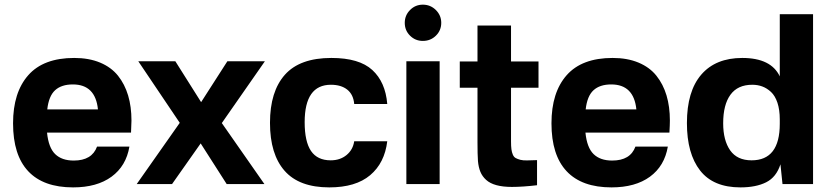

<svg xmlns="http://www.w3.org/2000/svg" viewBox="-20 -791 3574 825"><path d="M298.8 -542Q362.3 -542 410.2 -522Q458 -502 487.1 -465.6Q516.1 -429.2 530.5 -380.9Q544.9 -332.5 544.9 -272.9Q544.9 -255.4 543 -221.2H182.1Q188.5 -156.7 217 -128.9Q245.6 -101.1 296.9 -101.1Q375 -101.1 397 -161.1H536.1Q522 -77.6 459.2 -31.7Q396.5 14.2 293.9 14.2Q166.5 14.2 101.3 -55.2Q36.1 -124.5 36.1 -261.2Q36.1 -394 101.6 -468Q167 -542 298.8 -542ZM183.1 -320.8H400.9Q390.1 -428.2 293 -428.2Q244.1 -428.2 216.8 -403.3Q189.5 -378.4 183.1 -320.8Z M1118.2 -527.8 933.1 -262.2 1116.2 0H954.1L842.3 -174.8L719.2 0H567.4L752.4 -263.2L574.2 -527.8H733.4L844.2 -352.1L957 -527.8Z M1403.8 -542Q1523.4 -542 1579.8 -490.2Q1636.2 -438.5 1644 -344.2H1502Q1498.5 -384.8 1472.2 -405.8Q1445.8 -426.8 1401.9 -426.8Q1289.1 -426.8 1289.1 -266.1Q1289.1 -182.6 1316.4 -142.3Q1343.8 -102.1 1400.9 -102.1Q1441.4 -102.1 1469 -124.8Q1496.6 -147.5 1502 -184.1H1644Q1632.8 -90.8 1570.6 -38.3Q1508.3 14.2 1395 14.2Q1265.6 14.2 1202.9 -57.1Q1140.1 -128.4 1140.1 -263.2Q1140.1 -397.9 1204.3 -470Q1268.6 -542 1403.8 -542Z M1869.1 -527.8V0H1726.1V-527.8ZM1719.2 -692.9Q1719.2 -725.1 1741.9 -748Q1764.6 -771 1796.9 -771Q1829.6 -771 1852.8 -748Q1876 -725.1 1876 -692.9Q1876 -660.2 1853 -637.7Q1830.1 -615.2 1796.9 -615.2Q1764.6 -615.2 1741.9 -637.7Q1719.2 -660.2 1719.2 -692.9Z M2175.8 -183.1Q2175.8 -162.6 2177.5 -149.7Q2179.2 -136.7 2183.6 -126.5Q2188 -116.2 2196 -111.8Q2204.1 -107.4 2216.3 -104.2Q2228.5 -101.1 2246.1 -101.8Q2263.7 -102.5 2287.6 -103V4.9Q2225.6 12.2 2179.7 12.2Q2140.6 12.2 2113 4.6Q2085.4 -2.9 2068.8 -18.1Q2052.2 -33.2 2044.2 -52.7Q2036.1 -72.3 2033.7 -99.1Q2031.7 -127.9 2031.7 -179.2V-414.1H1955.6V-526.9H2031.7V-681.2H2175.8V-526.9H2293.9V-414.1H2175.8Z M2612.3 -542Q2675.8 -542 2723.6 -522Q2771.5 -502 2800.5 -465.6Q2829.6 -429.2 2844 -380.9Q2858.4 -332.5 2858.4 -272.9Q2858.4 -255.4 2856.4 -221.2H2495.6Q2502 -156.7 2530.5 -128.9Q2559.1 -101.1 2610.4 -101.1Q2688.5 -101.1 2710.4 -161.1H2849.6Q2835.4 -77.6 2772.7 -31.7Q2710 14.2 2607.4 14.2Q2480 14.2 2414.8 -55.2Q2349.6 -124.5 2349.6 -261.2Q2349.6 -394 2415 -468Q2480.5 -542 2612.3 -542ZM2496.6 -320.8H2714.4Q2703.6 -428.2 2606.4 -428.2Q2557.6 -428.2 2530.3 -403.3Q2502.9 -378.4 2496.6 -320.8Z M3473.6 -730V0H3342.3L3333.5 -85Q3315.9 -29.8 3272.2 -7.8Q3228.5 14.2 3161.6 14.2Q3044.9 14.2 2988.3 -58.3Q2931.6 -130.9 2931.6 -262.2Q2931.6 -398.9 2993.4 -470.5Q3055.2 -542 3169.4 -542Q3293 -542 3330.6 -462.9V-730ZM3087.4 -261.2Q3087.4 -188 3117.4 -145Q3147.5 -102.1 3209.5 -102.1Q3330.6 -102.1 3330.6 -258.8V-277.8Q3330.6 -319.3 3320.6 -349.4Q3310.5 -379.4 3293 -395.8Q3275.4 -412.1 3255.6 -419.4Q3235.8 -426.8 3212.4 -426.8Q3149.9 -426.8 3118.7 -384Q3087.4 -341.3 3087.4 -261.2Z"/></svg>

Font: Nacelle Bold
Style: Regular
Weight: 700
Designer: Sora Sagano
Foundry: Sora Sagano
Version: Version 1.000;FEAKit 1.0